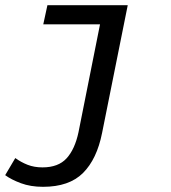

<svg xmlns="http://www.w3.org/2000/svg" viewBox="-40 -509 660 741"><path d="M126 212Q78 212 40.5 198Q3 184 -20 167L19 101Q41 117 66.5 127Q92 137 124 137Q185 137 217 102Q249 67 263 1L346 -415H127L143 -489H453L354 4Q334 105 280.5 158.5Q227 212 126 212Z"/></svg>

Font: Source Code Pro Medium
Style: Italic
Weight: 500
Italic angle: -11°
Monospace: yes
Designer: Paul D. Hunt, Teo Tuominen
Foundry: Adobe Systems Incorporated
Version: Version 1.050;PS 1.000;hotconv 16.6.51;makeotf.lib2.5.65220